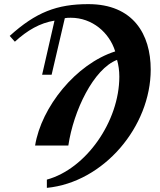

<svg xmlns="http://www.w3.org/2000/svg" viewBox="-20 -705 774 930"><path d="M52 -503C112 -558 174 -594 244 -605L184 -343H230L294 -617C303 -619 313 -619 323 -619C427 -619 510 -547 538 -456C347 -395 180 -186 150 0H311C336 -169 433 -371 547 -415C554 -390 558 -363 558 -334C558 -117 397 113 207 165V205C483 178 710 -92 710 -368C710 -539 625 -685 408 -685C256 -685 154 -646 27 -531Z"/></svg>

Font: XITS
Style: Bold Italic
Weight: 700
Italic angle: -16.33°
Designer: MicroPress Inc., with final additions and corrections provided by Coen Hoffman, Elsevier (retired)
Version: Version 1.302